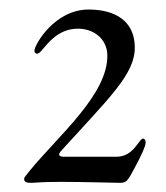

<svg xmlns="http://www.w3.org/2000/svg" viewBox="-20 -828 358 413"><path d="M230.1 -490.8H117.9C106.2 -490.8 104 -495.4 111.9 -503.9C214.8 -617.5 271.3 -669 269.9 -727.3C269.2 -782.7 228 -807.5 170.5 -807.5C97.3 -807.5 54 -731.5 54 -718.8C54 -714.5 57.5 -712.4 59.7 -712.4C62.5 -712.4 65.3 -714.5 69.6 -719.5C82.4 -733.7 104.4 -766.3 147.7 -766.3C181.8 -766.3 210.2 -744.3 210.9 -709.5C212.4 -625.7 108 -538.4 44 -460.9C32 -446 32 -446 32 -443.2C32 -436.8 36.2 -434.7 46.9 -434.7C58.2 -434.7 63.2 -436.8 112.2 -436.8C158.4 -436.8 230.1 -434.7 237.9 -434.7C252.8 -434.7 255 -439.6 269.9 -467.3C285.5 -496.4 293.3 -514.2 293.3 -521.3C293.3 -525.6 291.9 -529.8 287.6 -529.8C278.4 -529.8 268.5 -490.8 230.1 -490.8Z"/></svg>

Font: Margiela Serif Light
Style: Regular
Weight: 300
Designer: Andreas Faust, Stefan Endress
Version: Version 1.002;FEAKit 1.0